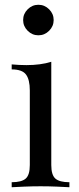

<svg xmlns="http://www.w3.org/2000/svg" viewBox="-20 -785 333 805"><path d="M141 -765Q167 -765 186 -746Q205 -727 205 -701Q205 -675 186 -656Q167 -637 141 -637Q115 -637 96 -656Q77 -675 77 -701Q77 -727 96 -746Q115 -765 141 -765ZM195 -526V-93Q195 -51 212.5 -36Q230 -21 271 -21V0Q254 -1 219.5 -2.5Q185 -4 150 -4Q116 -4 81 -2.5Q46 -1 29 0V-21Q70 -21 87.5 -36Q105 -51 105 -93V-406Q105 -451 89 -472.5Q73 -494 29 -494V-515Q61 -512 91 -512Q120 -512 146.5 -515.5Q173 -519 195 -526Z"/></svg>

Font: Playfair Display
Style: Regular
Weight: 400
Designer: Claus Eggers Sørensen
Foundry: Claus Eggers Sørensen
Version: Version 1.203